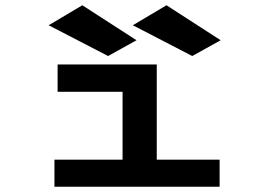

<svg xmlns="http://www.w3.org/2000/svg" viewBox="-20 -710 1040 730"><path d="M391 -497 499 -557 293 -690 165 -614ZM711 -497 819 -557 613 -690 485 -614ZM187 0H815V-103H576V-465H199V-361H446V-103H187Z"/></svg>

Font: Inconsolata UltraExpanded
Style: Bold
Weight: 700
Width: 9
Monospace: yes
Designer: Raph Levien, Cyreal, Brenton Simpson
Foundry: Raph Levien, Cyreal, Google
Version: Version 3.100